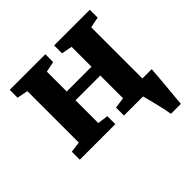

<svg xmlns="http://www.w3.org/2000/svg" viewBox="-185 -728 1079 1079"><g transform="rotate(-45 355.0 -188.0)"><path d="M582 180Q580 164.5 574.5 138.8Q569 113 562 85Q555 57 549 33.8Q543 10.5 540 0L503 -74H683Q682 -60.5 680 -34.5Q678 -8.5 675.2 23Q672.5 54.5 669.5 85.8Q666.5 117 664.2 142.2Q662 167.5 661 180ZM37.5 0V-63.5L101.5 -72V-481L36.5 -493.5V-556H319.5V-493.5L256.5 -481V-323H453.5V-481L389.5 -493.5V-556H673V-493.5L609 -481V-72L673 -63.5V0H388.5V-63.5L453.5 -72V-253H256.5V-72L320 -63.5V0Z"/></g></svg>

Font: Merriweather ExtraBold
Style: Regular
Weight: 800
Version: Version 2.100